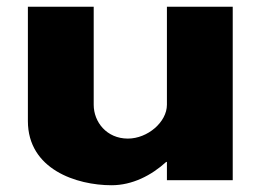

<svg xmlns="http://www.w3.org/2000/svg" viewBox="-20 -548 771 568"><path d="M668.5 -528H473.8V-238C473.8 -187 416.7 -138 358.3 -138C295.7 -138 257.2 -187 257.2 -238V-528H62.5V-190C62.5 -47 206.5 0 310 0C371.5 0 427.7 -29 471.7 -69H473.8V-15H668.5Z"/></svg>

Font: Hussar
Style: BdWide
Weight: 700
Foundry: Cannot Into Space Fonts
Version: Version 2.00